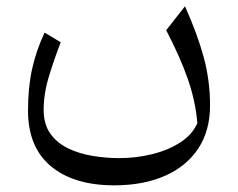

<svg xmlns="http://www.w3.org/2000/svg" viewBox="-20 -338 742 599"><path d="M595.7 45.9Q589.8 -23.4 565.9 -91.8Q542 -160.2 498.5 -243.7L557.1 -318.4Q595.7 -232.4 615.5 -159.7Q635.3 -86.9 635.3 -9.3Q635.3 70.3 598.1 126Q561 181.6 493.9 210.9Q426.8 240.2 336.4 240.2Q210.4 240.2 138.9 180.7Q67.4 121.1 67.4 6.8Q67.4 -64.9 80.1 -122.6Q92.8 -180.2 119.1 -236.3L169.4 -206.1Q150.4 -157.2 133.3 -101.8Q116.2 -46.4 116.2 4.4Q116.2 49.8 137.2 79.1Q158.2 108.4 192.9 125Q227.5 141.6 269 148.4Q310.5 155.3 351.6 155.3Q405.3 155.3 455.3 142.8Q505.4 130.4 543 106Q580.6 81.5 595.7 45.9Z"/></svg>

Font: Pinar DS1 Regular
Style: Regular
Weight: 400
Designer: Amin Abedi
Version: Version 3.000